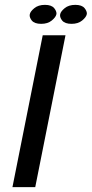

<svg xmlns="http://www.w3.org/2000/svg" viewBox="-20 -770 377 790"><path d="M125 0H31.2L155.8 -625H249.5ZM274.4 -671.9Q247.1 -671.9 235.8 -685.5Q227.1 -696.8 227.1 -706.5Q227.1 -709 227.5 -710.9Q229.5 -722.7 246.1 -736.3Q262.7 -750 290 -750Q316.9 -750 328.1 -736.3Q337.4 -724.6 337.4 -714.4Q337.4 -712.9 336.9 -710.9Q334.5 -699.2 317.9 -685.5Q301.3 -671.9 274.4 -671.9ZM149.4 -671.9Q122.1 -671.9 110.8 -685.5Q102.1 -696.8 102.1 -706.5Q102.1 -709 102.5 -710.9Q104.5 -722.7 121.1 -736.3Q137.7 -750 165 -750Q191.9 -750 203.1 -736.3Q212.4 -724.6 212.4 -714.4Q212.4 -712.9 211.9 -710.9Q209.5 -699.2 192.9 -685.5Q176.3 -671.9 149.4 -671.9Z"/></svg>

Font: Juliett
Style: Bold Italic
Weight: 700
Italic angle: -11.25°
Designer: GGBotNet
Foundry: GGBotNet
Version: 0.60